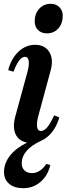

<svg xmlns="http://www.w3.org/2000/svg" viewBox="-20 -736 353 1007"><path d="M143 13Q88 13 65.5 -25Q43 -63 61 -128L124 -359Q134 -396 130.5 -417Q127 -438 111 -438Q80 -438 51 -360L23 -368Q38 -428 76.5 -464.5Q115 -501 164 -501Q216 -501 239 -462.5Q262 -424 245 -364L181 -128Q171 -91 174.5 -70Q178 -49 194 -49Q211 -49 227 -67.5Q243 -86 264 -131L291 -120Q273 -58 233.5 -22.5Q194 13 143 13ZM226 -561Q197 -561 179.5 -578.5Q162 -596 162 -624Q162 -664 185.5 -690Q209 -716 246 -716Q274 -716 291.5 -698.5Q309 -681 309 -654Q309 -613 286 -587Q263 -561 226 -561ZM102 251Q55 251 28 228Q1 205 1 166Q1 121 32 81Q63 41 120 13V-20H194V3Q94 50 94 121Q94 144 108.5 158Q123 172 148 172Q190 172 223 124L244 129Q231 185 192.5 218Q154 251 102 251Z"/></svg>

Font: Platypi Medium
Style: Italic
Weight: 500
Italic angle: -13°
Designer: David Sargent
Foundry: Bolt Cutter Type
Version: Version 1.200; ttfautohint (v1.8.4.7-5d5b)